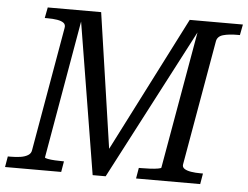

<svg xmlns="http://www.w3.org/2000/svg" viewBox="-61 -773 1082 838"><g transform="rotate(5 480.0 -354.0)"><path d="M-10 0 -2 -47H9Q34 -47 53.5 -50Q73 -53 86 -61Q99 -69 101 -83L196 -627Q199 -642 189 -649.5Q179 -657 160.5 -660Q142 -663 117 -663H106L115 -710H349L440 -89L422 -92L737 -710H970L961 -663H950Q913 -663 888 -656Q863 -649 859 -627L763 -79Q761 -67 771.5 -60Q782 -53 801 -50Q820 -47 842 -47H853L845 0H564L572 -47H581Q600 -47 620.5 -48Q641 -49 655.5 -51.5Q670 -54 670 -57L781 -689L790 -686L431 2H374L261 -688H270L160 -57Q160 -54 173 -51.5Q186 -49 205 -48Q224 -47 240 -47H244L236 0Z"/></g></svg>

Font: Roboto Serif 20pt
Style: Italic
Weight: 400
Italic angle: -10°
Designer: Greg Gazdowicz
Foundry: Commercial Type
Version: Version 1.008